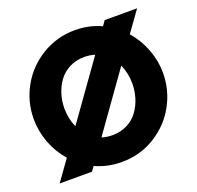

<svg xmlns="http://www.w3.org/2000/svg" viewBox="-126 -848 1011 987"><g transform="rotate(-20 379.5 -354.0)"><path d="M640.1 -597.2Q684.6 -546.4 708.7 -482.7Q732.9 -418.9 732.9 -353Q732.9 -259.8 688 -177.7Q643.1 -95.7 561 -44.9Q479 5.9 378.9 5.9Q299.8 5.9 233.9 -24.9L215.8 0H39.1L119.1 -111.8Q74.7 -162.1 50.8 -225.6Q26.9 -289.1 26.9 -356Q26.9 -449.7 72.3 -531.5Q117.7 -613.3 200 -663.6Q282.2 -713.9 381.8 -713.9Q459 -713.9 524.9 -683.1L543.9 -710H721.2ZM193.8 -354Q193.8 -295.9 215.8 -249L437 -559.1Q411.1 -567.9 379.9 -567.9Q335 -567.9 298.8 -549.6Q262.7 -531.2 240.2 -500.7Q217.8 -470.2 205.8 -432.6Q193.8 -395 193.8 -354ZM379.9 -140.1Q424.8 -140.1 461.2 -158.7Q497.6 -177.2 520 -208.3Q542.5 -239.3 554.2 -277.3Q565.9 -315.4 565.9 -356Q565.9 -411.1 543.9 -460.9L321.8 -148.9Q349.1 -140.1 379.9 -140.1Z"/></g></svg>

Font: Raleway-v4020 ExtraBold
Style: Regular
Weight: 800
Designer: Matt McInerney, Pablo Impallari, Rodrigo Fuenzalida
Foundry: Matt McInerney, Pablo Impallari, Rodrigo Fuenzalida
Version: Version 4.020;PS 004.020;hotconv 1.0.88;makeotf.lib2.5.64775